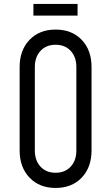

<svg xmlns="http://www.w3.org/2000/svg" viewBox="-20 -912 549 948"><path d="M254.5 16Q174.5 16 125.8 -35Q77 -86 77 -169V-581Q77 -664.5 125.8 -715.2Q174.5 -766 254.5 -766Q335 -766 383.5 -715.2Q432 -664.5 432 -581V-169Q432 -86 383.5 -35Q335 16 254.5 16ZM254.5 -59Q301 -59 329 -89.2Q357 -119.5 357 -169V-581Q357 -630.5 329 -660.8Q301 -691 254.5 -691Q208 -691 180 -660.8Q152 -630.5 152 -581V-169Q152 -119.5 180 -89.2Q208 -59 254.5 -59ZM145 -892.5H363V-835H145Z"/></svg>

Font: Mohave Light
Style: Regular
Weight: 400
Version: Version 2.003